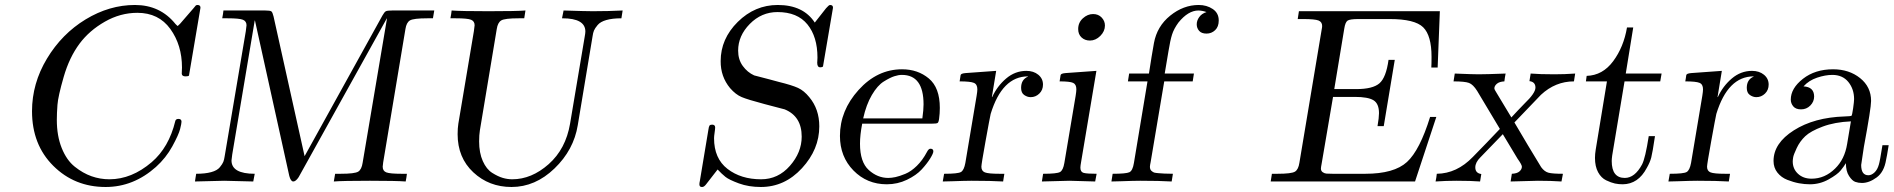

<svg xmlns="http://www.w3.org/2000/svg" viewBox="-20 -725 7565 767"><path d="M107.9 -280.8Q107.9 -391.6 167.5 -490.7Q227.1 -589.8 322 -647.5Q417 -705.1 519 -705.1Q620.1 -705.1 681.2 -628.9Q689 -621.1 689.9 -621.1L699.2 -629.9L752.9 -691.9Q753.9 -692.9 756.3 -696Q758.8 -699.2 759.8 -700.2Q762.7 -705.1 769 -705.1Q781.2 -705.1 780.8 -693.8L734.9 -422.9Q731 -419.9 721.2 -419.9Q707 -419.9 706.1 -430.2Q706.1 -435.1 706.5 -443.1Q707 -451.2 707 -455.1Q707 -544.9 660.4 -609.4Q613.8 -673.8 528.8 -673.8Q460.9 -673.8 398.9 -638.4Q336.9 -603 297.9 -550.8Q256.8 -495.6 234.4 -417.7Q211.9 -339.8 209.5 -305.9Q207 -272 207 -246.1Q207 -182.1 226.6 -133.5Q246.1 -85 278.6 -59.1Q311 -33.2 345.5 -21Q379.9 -8.8 417 -8.8Q505.9 -8.8 585.9 -77.1Q654.8 -136.2 680.2 -241.2Q682.1 -250 692.9 -250Q705.1 -250 705.1 -238.8Q705.1 -231.9 699.5 -209.5Q693.8 -187 668.5 -140.6Q643.1 -94.2 603 -58.1Q513.2 22 401.9 22Q277.8 22 192.9 -62.5Q107.9 -147 107.9 -280.8Z M758.8 0Q759.8 -4.9 761.2 -15.4Q762.7 -25.9 763.7 -30.8Q799.8 -30.8 823.7 -37.4Q847.7 -43.9 858.2 -56.9Q868.7 -69.8 872.1 -78.4Q875.5 -86.9 877.4 -100.1L961.9 -600.1L964.8 -624Q964.8 -640.1 950.7 -646Q936.5 -651.9 888.7 -651.9H867.7Q868.7 -656.7 870.6 -668Q872.6 -679.2 872.6 -683.1H1039.6Q1059.6 -683.1 1064.2 -679.4Q1068.8 -675.8 1072.8 -659.2L1196.8 -101.1L1507.8 -663.1Q1515.6 -677.2 1521.7 -680.2Q1527.8 -683.1 1546.9 -683.1H1714.8L1709.5 -651.9H1687.5Q1631.3 -651.9 1617.4 -643.3Q1603.5 -634.8 1599.6 -608.9L1510.7 -76.2Q1508.8 -60.1 1508.8 -59.1Q1508.8 -42 1523.2 -36.4Q1537.6 -30.8 1584.5 -30.8H1605.5Q1605.5 -26.9 1603.5 -15.9Q1601.6 -4.9 1600.6 0Q1563.5 -2.9 1457.5 -2.9Q1349.6 -2.9 1313.5 0L1318.8 -30.8H1340.8Q1397 -30.8 1410.9 -39.3Q1424.8 -47.9 1428.7 -75.2L1525.9 -650.9H1524.9L1172.9 -17.1Q1161.6 0 1151.6 0Q1141.6 0 1135.7 -22L998.5 -643.1H997.6L907.7 -107.9L904.8 -84Q904.8 -30.8 997.6 -30.8L991.7 0Q898.9 -2.9 875.5 -2.9Q863.8 -2.9 758.8 0Z M1779.3 -651.9Q1780.3 -656.7 1782.2 -668Q1784.2 -679.2 1784.2 -683.1Q1820.3 -680.2 1931.2 -680.2Q2043.9 -680.2 2079.1 -683.1L2074.2 -651.9H2052.2Q1996.1 -651.9 1982.2 -643.3Q1968.3 -634.8 1964.4 -608.9L1897 -204.1Q1894 -186 1894 -160.2Q1894 -114.3 1908.7 -81.5Q1923.3 -48.8 1946.3 -34.4Q1969.2 -20 1988.3 -14.4Q2007.3 -8.8 2026.4 -8.8Q2103.5 -8.8 2171.9 -69.3Q2240.2 -129.9 2257.3 -231L2315.4 -576.2Q2318.4 -592.3 2318.4 -599.1Q2318.4 -651.9 2226.6 -651.9Q2225.6 -651.9 2225.1 -651.9L2231.4 -683.1Q2321.3 -680.2 2348.1 -680.2Q2410.2 -680.2 2467.3 -683.1L2462.4 -651.9Q2426.3 -651.9 2402.3 -645Q2378.4 -638.2 2367.4 -625Q2356.4 -611.8 2352.8 -603Q2349.1 -594.2 2347.2 -580.1L2288.1 -225.1Q2272 -126 2195.1 -52Q2118.2 22 2023.4 22Q1933.6 22 1870.8 -36.6Q1808.1 -95.2 1808.1 -189Q1808.1 -212.9 1811 -231L1873 -600.1L1876 -624Q1876 -640.1 1862.1 -646Q1848.1 -651.9 1800.3 -651.9Z M2773.9 11.2Q2773.9 6.3 2775.9 -2.9L2809.6 -205.1Q2811.5 -219.2 2814.2 -223.1Q2816.9 -227.1 2824.7 -227.1Q2836.9 -227.1 2836.9 -215.8Q2836.9 -210 2834.7 -195.1Q2832.5 -180.2 2832.5 -172.9Q2832.5 -91.8 2886.2 -50.3Q2939.9 -8.8 3020.5 -8.8Q3088.4 -8.8 3135.5 -62.5Q3182.6 -116.2 3182.6 -179.2Q3182.6 -260.3 3114.7 -288.1L3034.7 -309.1Q2966.8 -327.1 2942.9 -337.2Q2918.9 -347.2 2896.5 -373Q2858.4 -418.9 2858.9 -481Q2858.9 -569.8 2927.2 -637.5Q2995.6 -705.1 3086.9 -705.1Q3189 -705.1 3234.9 -634.8L3279.8 -691.9Q3291 -705.1 3295.9 -705.1Q3308.1 -705.1 3307.6 -693.8L3267.6 -459Q3263.7 -456.1 3256.8 -456.1Q3244.6 -456.1 3244.6 -474.1Q3244.6 -481.9 3245.1 -483.9Q3245.6 -485.8 3245.6 -495.1Q3245.6 -578.1 3205.6 -627.4Q3165.5 -676.8 3085.9 -676.8Q3022 -676.8 2975.3 -629.4Q2928.7 -582 2928.7 -522.9Q2928.7 -486.8 2947.3 -461.4Q2965.8 -436 2992.7 -423.8Q3020.5 -416 3052.7 -408.2L3090.8 -397.9Q3144 -384.8 3168 -373.8Q3191.9 -362.8 3212.9 -336.9Q3252.9 -289.1 3252.9 -220.2Q3252.9 -128.4 3183.8 -53.2Q3114.7 22 3019.5 22Q2970.7 22 2931.6 7.6Q2892.6 -6.8 2878.2 -18.3Q2863.8 -29.8 2846.7 -47.9L2800.8 11.2Q2792.5 22 2785.2 22Q2785.2 22 2784.7 22Q2784.2 22 2783.7 22Q2773.9 22 2773.9 11.2Z M3335.4 -182.1Q3335.4 -283.2 3409.9 -365.7Q3484.4 -448.2 3583.5 -448.2Q3646.5 -448.2 3690.4 -411.6Q3734.4 -375 3734.4 -293.9Q3734.4 -272 3731.4 -250Q3729.5 -235.8 3724.9 -233.4Q3720.2 -231 3702.6 -231H3424.3Q3415.5 -186 3415.5 -150.9Q3415.5 -77.6 3450.4 -45.9Q3485.4 -14.2 3528.3 -14.2Q3541.5 -14.2 3557.4 -17.6Q3573.2 -21 3596.4 -30.5Q3619.6 -40 3642.6 -62.5Q3665.5 -85 3682.6 -117.2Q3689.5 -131.3 3697.3 -130.9Q3708.5 -130.9 3708.5 -120.1Q3708.5 -112.3 3696 -92Q3683.6 -71.8 3662.1 -48.3Q3640.6 -24.9 3603 -6.8Q3565.4 11.2 3522.5 11.2Q3443.4 11.2 3389.4 -43.9Q3335.4 -99.1 3335.4 -182.1ZM3428.2 -252H3664.6Q3669.4 -286.1 3669.4 -308.1Q3669.4 -425.8 3583 -425.8Q3583 -425.8 3582.5 -425.8Q3569.3 -425.8 3552.5 -420.4Q3535.6 -415 3510.5 -399.4Q3485.4 -383.8 3462.9 -345.5Q3440.4 -307.1 3428.2 -252Z M3746.1 0 3751.5 -30.8H3752.4Q3806.6 -30.8 3818.8 -37.8Q3831.1 -44.9 3836.4 -74.2L3881.3 -341.8Q3884.3 -359.9 3884.3 -368.2Q3884.3 -388.2 3870.4 -394Q3856.4 -399.9 3813.5 -399.9Q3813.5 -400.9 3815.4 -411.9Q3817.4 -422.9 3817.4 -424.8Q3818.4 -431.6 3837.4 -433.1L3959.5 -441.9L3942.4 -337.9L3943.4 -336.9Q3963.4 -380.9 3999.3 -411.4Q4035.2 -441.9 4080.1 -441.9Q4108.9 -441.9 4127.7 -426.5Q4146.5 -411.1 4146.5 -387.2Q4146.5 -365.2 4131.8 -351.1Q4117.2 -336.9 4097.2 -336.9Q4084 -336.9 4071.5 -345.5Q4059.1 -354 4059.1 -374Q4059.1 -407.2 4086.4 -418.9V-419.9Q3983.4 -419.9 3937.5 -270Q3933.6 -252.9 3917 -160.9Q3900.4 -68.8 3900.4 -59.1Q3900.4 -42 3914.3 -36.4Q3928.2 -30.8 3973.1 -30.8H3992.2Q3991.2 -25.9 3989.7 -15.4Q3988.3 -4.9 3987.3 0Q3939.5 -2.9 3861.3 -2.9Q3848.1 -2.9 3829.1 -2.4Q3810.1 -2 3785.2 -1Q3760.3 0 3746.1 0Z M4142.1 0 4147 -30.8H4147.9Q4202.1 -30.8 4214.6 -37.8Q4227.1 -44.9 4231.9 -74.2L4276.9 -341.8Q4279.8 -359.9 4279.8 -368.2Q4279.8 -388.2 4266.8 -394Q4253.9 -399.9 4212.9 -399.9Q4212.9 -400.9 4214.8 -411.9Q4216.8 -422.9 4216.8 -424.8Q4217.8 -431.6 4236.8 -433.1L4359.9 -441.9L4298.8 -78.1Q4295.9 -62 4295.9 -55.2Q4295.9 -38.1 4308.8 -34.4Q4321.8 -30.8 4360.8 -30.8L4355 0Q4271 -2.9 4252 -2.9Q4238.3 -2.9 4142.1 0ZM4287.1 -608.9Q4287.1 -634.8 4305.9 -651.9Q4324.7 -668.9 4346.7 -668.9Q4367.7 -668.9 4380.9 -655Q4394 -641.1 4394 -623Q4394 -600.1 4375.5 -581.5Q4356.9 -563 4334 -563Q4314 -563 4300.5 -575.4Q4287.1 -587.9 4287.1 -608.9Z M4419.9 0 4424.8 -30.8Q4478 -30.8 4491.5 -36.9Q4504.9 -43 4509.8 -74.2L4564 -399.9H4485.8L4490.7 -431.2H4569.8Q4581.1 -505.4 4589.8 -553.2Q4602.1 -620.1 4654.8 -662.6Q4707.5 -705.1 4768.6 -705.1Q4800.8 -705.1 4824.7 -689Q4848.6 -672.9 4848.6 -643.1Q4848.6 -618.2 4834.2 -604.5Q4819.8 -590.8 4799.8 -590.8Q4779.8 -590.8 4770.3 -601.8Q4760.7 -612.8 4760.7 -627.9Q4760.7 -643.1 4770.8 -657Q4780.8 -670.9 4799.8 -676.8Q4783.7 -682.6 4767.6 -683.1Q4726.6 -683.1 4687.5 -634.8Q4669.4 -609.9 4662.1 -586.9Q4654.8 -564 4647.9 -521L4632.8 -431.2H4749.5L4744.6 -399.9H4630.9L4576.7 -78.1Q4573.7 -64 4573.7 -59.1Q4573.7 -47.9 4579.8 -42.5Q4585.9 -37.1 4590.8 -35.6Q4595.7 -34.2 4607.9 -33.2Q4626 -31.2 4665.5 -30.8L4660.6 0Q4612.8 -2.9 4534.7 -2.9Q4521.5 -2.9 4502.7 -2.4Q4483.9 -2 4459 -1Q4434.1 0 4419.9 0Z M5056.2 0Q5057.1 -4.9 5058.6 -15.4Q5060.1 -25.9 5061 -30.8H5083Q5139.2 -30.8 5153.1 -39.3Q5167 -47.9 5170.9 -75.2L5259.8 -606.9Q5261.7 -615.7 5261.7 -621.1Q5261.7 -637.2 5247.3 -643.1Q5232.9 -648.9 5186 -648.9H5164.1L5168.9 -680.2H5731.9L5723.1 -455.1H5697.8Q5698.7 -467.3 5698.7 -498Q5698.7 -583 5665.3 -616Q5631.8 -648.9 5531.7 -648.9H5406.7Q5372.6 -648.9 5363.3 -642.6Q5354 -636.2 5350.1 -610.8L5310.1 -369.1H5397.9Q5463.9 -369.1 5490.5 -392.1Q5517.1 -415 5526.9 -485.8H5551.8L5507.8 -221.2H5482.9Q5488.8 -255.4 5488.8 -272.9Q5488.8 -311 5466.8 -324.5Q5444.8 -337.9 5392.1 -337.9H5305.2L5259.8 -71.8Q5256.8 -56.6 5256.8 -51.8Q5256.8 -42 5263.9 -37.1Q5271 -32.2 5278.6 -31.5Q5286.1 -30.8 5303.7 -30.8H5434.1Q5549.3 -30.8 5600.6 -77.9Q5651.9 -125 5692.9 -257.8H5717.8L5632.8 0Z M5714.8 0Q5715.8 -4.9 5717.8 -15.9Q5719.7 -26.9 5719.7 -30.8Q5799.8 -31.7 5863.8 -98.1Q5869.6 -104 5918.7 -154.5Q5967.8 -205.1 5971.7 -210L5880.9 -361.8Q5864.7 -387.7 5848.1 -393.8Q5831.5 -399.9 5786.6 -399.9L5791.5 -431.2Q5863.3 -428.2 5886.7 -428.2Q5916.5 -428.2 5994.6 -431.2Q5993.7 -426.3 5991.7 -415Q5989.7 -403.8 5989.7 -399.9Q5969.7 -398.9 5959.7 -390.4Q5949.7 -381.8 5949.7 -372.1Q5949.7 -367.2 5958.5 -354L6017.6 -255.9Q6020.5 -259.8 6044.2 -284.4Q6067.9 -309.1 6069.8 -311Q6113.8 -353 6113.8 -375Q6113.8 -397.9 6089.8 -400.9L6094.7 -431.2Q6130.9 -428.2 6189.5 -428.2Q6230.5 -428.2 6272.5 -431.2Q6271.5 -426.3 6270 -415.5Q6268.6 -404.8 6267.6 -399.9Q6193.4 -399.9 6135.7 -346.2L6029.8 -235.8L6083.5 -145Q6135.3 -60.1 6136.7 -57.1Q6149.9 -39.1 6166.3 -34.9Q6182.6 -30.8 6223.6 -30.8L6217.8 0Q6176.8 -2.9 6123.5 -2.9Q6104.5 -2.9 6014.6 0L6019.5 -30.8Q6040.5 -31.7 6050 -40.3Q6059.6 -48.8 6059.6 -59.1Q6059.6 -66.9 6042.5 -90.8L5983.4 -189L5893.6 -96.2Q5873.5 -76.2 5873.5 -56.2Q5873.5 -33.2 5897.5 -29.8L5892.6 0Q5856.4 -2.9 5797.9 -2.9Q5756.8 -2.9 5714.8 0Z M6315.4 -399.9 6318.4 -421.9Q6382.3 -423.8 6424.3 -480.5Q6466.3 -537.1 6479.5 -615.2H6504.4L6474.6 -431.2H6617.7Q6616.7 -426.3 6615 -415.5Q6613.3 -404.8 6612.3 -399.9H6469.7L6420.4 -104Q6418.5 -89.8 6418.5 -82Q6418.5 -14.2 6470.7 -14.2Q6510.7 -14.2 6539.6 -67.9Q6552.7 -92.8 6566.4 -181.2H6591.3Q6581.5 -115.2 6576.4 -95.7Q6571.3 -76.2 6558.6 -54.2Q6524.4 10.7 6462.4 11.2Q6446.3 11.2 6431.4 8.1Q6416.5 4.9 6396.5 -4.6Q6376.5 -14.2 6364 -37.1Q6351.6 -60.1 6351.6 -94.2Q6351.6 -109.4 6354.5 -127L6399.4 -399.9Z M6645 0 6650.4 -30.8H6651.4Q6705.6 -30.8 6717.8 -37.8Q6730 -44.9 6735.4 -74.2L6780.3 -341.8Q6783.2 -359.9 6783.2 -368.2Q6783.2 -388.2 6769.3 -394Q6755.4 -399.9 6712.4 -399.9Q6712.4 -400.9 6714.4 -411.9Q6716.3 -422.9 6716.3 -424.8Q6717.3 -431.6 6736.3 -433.1L6858.4 -441.9L6841.3 -337.9L6842.3 -336.9Q6862.3 -380.9 6898.2 -411.4Q6934.1 -441.9 6979 -441.9Q7007.8 -441.9 7026.6 -426.5Q7045.4 -411.1 7045.4 -387.2Q7045.4 -365.2 7030.8 -351.1Q7016.1 -336.9 6996.1 -336.9Q6982.9 -336.9 6970.5 -345.5Q6958 -354 6958 -374Q6958 -407.2 6985.4 -418.9V-419.9Q6882.3 -419.9 6836.4 -270Q6832.5 -252.9 6815.9 -160.9Q6799.3 -68.8 6799.3 -59.1Q6799.3 -42 6813.2 -36.4Q6827.1 -30.8 6872.1 -30.8H6891.1Q6890.1 -25.9 6888.7 -15.4Q6887.2 -4.9 6886.2 0Q6838.4 -2.9 6760.3 -2.9Q6747.1 -2.9 6728 -2.4Q6709 -2 6684.1 -1Q6659.2 0 6645 0Z M7064.9 -82Q7064.9 -152.8 7146 -204.3Q7227.1 -255.9 7348.6 -259.8Q7373.5 -260.7 7376 -262.2Q7378.9 -264.2 7382.8 -292Q7386.7 -319.8 7386.7 -329.1Q7386.7 -369.1 7363.8 -397.5Q7340.8 -425.8 7299.8 -425.8Q7272 -425.8 7239 -414.8Q7206.1 -403.8 7184.6 -379.9Q7226.6 -377.9 7227.1 -339.8Q7227.1 -318.8 7211.9 -303.5Q7196.8 -288.1 7174.8 -288.1Q7153.8 -288.1 7143.8 -300Q7133.8 -312 7133.8 -327.1Q7133.8 -372.1 7182.4 -410.2Q7231 -448.2 7302.7 -448.2Q7366.7 -448.2 7410.6 -413.1Q7454.6 -377.9 7454.6 -321.8Q7454.6 -293 7425.8 -138.2L7415 -65.9Q7415 -24.9 7443.8 -24.9Q7456.1 -24.9 7468 -35.9Q7480 -46.9 7485.8 -67.9Q7489.7 -80.1 7500 -145H7524.9Q7517.1 -96.2 7514.6 -86.9Q7506.8 -38.1 7476.8 -16.1Q7446.8 5.9 7418 5.9Q7403.8 5.9 7391.4 1.5Q7378.9 -2.9 7366.5 -22Q7354 -41 7354 -73.2Q7346.2 -60.1 7333 -43.9Q7319.8 -27.8 7284.9 -8.3Q7250 11.2 7210 11.2Q7189 11.2 7166.5 7.1Q7144 2.9 7119.9 -6.6Q7095.7 -16.1 7080.3 -35.6Q7064.9 -55.2 7064.9 -82ZM7141.6 -80.1Q7141.6 -50.3 7162.6 -30.8Q7183.6 -11.2 7216.8 -11.2Q7270 -11.2 7311 -51.8Q7349.1 -88.9 7358.9 -149.9L7374 -240.2Q7309.1 -237.3 7261 -219.2Q7212.9 -201.2 7191.4 -180.7Q7169.9 -160.2 7157.5 -133.5Q7145 -106.9 7143.3 -96.4Q7141.6 -85.9 7141.6 -80.1Z"/></svg>

Font: CMU Serif Extra
Style: RomanSlanted
Weight: 500
Italic angle: -9.46001°
Version: Version 0.7.0